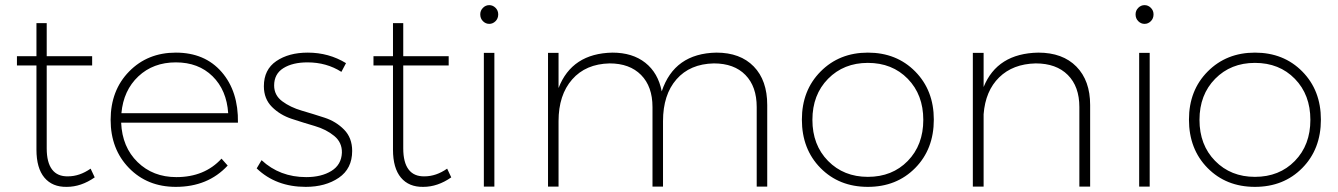

<svg xmlns="http://www.w3.org/2000/svg" viewBox="-20 -727 5214 748"><path d="M333 -70 349 -36Q296 1 240 1Q184 2 153 -35Q122 -72 122 -144V-472H46V-508H122V-637H162V-508H339V-472H162V-149Q162 -94 183 -66.5Q204 -39 245 -40Q290 -40 333 -70Z M665 -522Q778 -522 843.5 -446.5Q909 -371 907 -249H452Q456 -154 516 -95.5Q576 -37 667 -37Q777 -37 843 -109L867 -82Q790 1 665 1Q554 1 482.5 -72.5Q411 -146 411 -260Q411 -375 483 -448.5Q555 -522 665 -522ZM453 -286H869Q863 -376 808 -430Q753 -484 665 -484Q577 -484 519 -429.5Q461 -375 453 -286Z M1179 -522Q1261 -522 1328 -481L1310 -447Q1252 -484 1178 -484Q1120 -484 1084 -461.5Q1048 -439 1048 -394Q1048 -356 1079.5 -332.5Q1111 -309 1155.5 -296Q1200 -283 1244.5 -268.5Q1289 -254 1320.5 -222Q1352 -190 1352 -139Q1352 -70 1300 -34.5Q1248 1 1171 1Q1055 1 980 -71L999 -103Q1070 -37 1173 -37Q1232 -37 1271 -61Q1310 -85 1312 -132Q1313 -172 1282 -197.5Q1251 -223 1206.5 -236Q1162 -249 1116.5 -264Q1071 -279 1039.5 -310.5Q1008 -342 1008 -391Q1008 -456 1056.5 -489Q1105 -522 1179 -522Z M1722 -70 1738 -36Q1685 1 1629 1Q1573 2 1542 -35Q1511 -72 1511 -144V-472H1435V-508H1511V-637H1551V-508H1728V-472H1551V-149Q1551 -94 1572 -66.5Q1593 -39 1634 -40Q1679 -40 1722 -70Z M1921 -671Q1921 -655 1910.5 -644.5Q1900 -634 1886 -634Q1872 -634 1861.5 -644.5Q1851 -655 1851 -671Q1851 -686 1861.5 -696.5Q1872 -707 1886 -707Q1900 -707 1910.5 -696.5Q1921 -686 1921 -671ZM1906 -521V0H1865V-521Z M2771 -522Q2864 -522 2916.5 -468Q2969 -414 2969 -318V0H2928V-310Q2928 -390 2884 -435Q2840 -480 2761 -480Q2668 -478 2615.5 -418Q2563 -358 2563 -255V0H2522V-310Q2522 -390 2477.5 -435Q2433 -480 2355 -480Q2262 -478 2209 -417.5Q2156 -357 2156 -255V0H2115V-521H2156V-384Q2208 -519 2366 -522Q2444 -522 2494 -482.5Q2544 -443 2558 -371Q2607 -519 2771 -522Z M3361 -522Q3473 -522 3545.5 -448.5Q3618 -375 3618 -261Q3618 -146 3545.5 -72.5Q3473 1 3361 1Q3249 1 3176.5 -72.5Q3104 -146 3104 -261Q3104 -375 3177 -448.5Q3250 -522 3361 -522ZM3361 -482Q3267 -482 3206 -420Q3145 -358 3145 -260Q3145 -162 3206 -100Q3267 -38 3361 -38Q3456 -38 3516.5 -100Q3577 -162 3577 -260Q3577 -358 3516.5 -420Q3456 -482 3361 -482Z M4025 -522Q4120 -522 4173.5 -467.5Q4227 -413 4227 -318V0H4185V-310Q4185 -390 4140 -435Q4095 -480 4015 -480Q3926 -478 3872.5 -425.5Q3819 -373 3812 -282V0H3770V-521H3812V-388Q3865 -519 4025 -522Z M4474 -671Q4474 -655 4463.5 -644.5Q4453 -634 4439 -634Q4425 -634 4414.5 -644.5Q4404 -655 4404 -671Q4404 -686 4414.5 -696.5Q4425 -707 4439 -707Q4453 -707 4463.5 -696.5Q4474 -686 4474 -671ZM4459 -521V0H4418V-521Z M4869 -522Q4981 -522 5053.5 -448.5Q5126 -375 5126 -261Q5126 -146 5053.5 -72.5Q4981 1 4869 1Q4757 1 4684.5 -72.5Q4612 -146 4612 -261Q4612 -375 4685 -448.5Q4758 -522 4869 -522ZM4869 -482Q4775 -482 4714 -420Q4653 -358 4653 -260Q4653 -162 4714 -100Q4775 -38 4869 -38Q4964 -38 5024.5 -100Q5085 -162 5085 -260Q5085 -358 5024.5 -420Q4964 -482 4869 -482Z"/></svg>

Font: Montserrat Ultra Light
Style: Regular
Weight: 200
Designer: Julieta Ulanovsky
Foundry: Julieta Ulanovsky
Version: Version 3.100;PS 003.100;hotconv 1.0.88;makeotf.lib2.5.64775